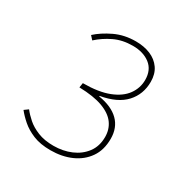

<svg xmlns="http://www.w3.org/2000/svg" viewBox="-153 -785 906 930"><g transform="rotate(30 300.0 -320.0)"><path d="M250 12Q193 12 153 -4.5Q113 -21 85.5 -45Q58 -69 40 -92L62 -108Q78 -87 102.5 -65.5Q127 -44 164 -29Q201 -14 252 -14Q305 -14 349.5 -33Q394 -52 421 -88Q448 -124 448 -176Q448 -219 424.5 -251Q401 -283 351 -301.5Q301 -320 220 -322L224 -348Q312 -348 368 -370Q424 -392 451 -429.5Q478 -467 478 -512Q478 -568 440.5 -597Q403 -626 344 -626Q286 -626 240.5 -604Q195 -582 160 -550L142 -570Q177 -602 229.5 -627Q282 -652 346 -652Q392 -652 428 -637Q464 -622 485 -592Q506 -562 506 -518Q506 -448 461.5 -399.5Q417 -351 325 -335V-332Q399 -320 437.5 -282Q476 -244 476 -182Q476 -119 446 -76Q416 -33 365 -10.5Q314 12 250 12Z"/></g></svg>

Font: Source Code Pro ExtraLight ExtraLight
Style: Italic
Weight: 250
Italic angle: -11°
Monospace: yes
Version: Version 1.016;hotconv 1.0.116;makeotfexe 2.5.65601